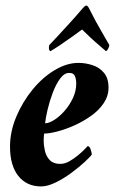

<svg xmlns="http://www.w3.org/2000/svg" viewBox="-20 -664 424 690"><path d="M290 -644Q295 -644 300 -634Q323 -588 345 -550.5Q367 -513 373 -502Q372 -495 368.5 -488.5Q365 -482 361 -480Q353 -487 336.5 -501Q320 -515 303 -531Q286 -547 275 -558Q260 -547 237 -530.5Q214 -514 193 -500Q172 -486 161 -480Q153 -484 157 -502Q163 -508 183 -529.5Q203 -551 229 -579.5Q255 -608 277 -634Q282 -639 284.5 -641.5Q287 -644 290 -644ZM262 -438Q287 -438 312 -430Q337 -422 353.5 -402.5Q370 -383 370 -349Q370 -319 352.5 -293Q335 -267 306.5 -247Q278 -227 246.5 -213Q215 -199 186 -191.5Q157 -184 139 -184Q138 -182 137.5 -172.5Q137 -163 137 -159Q137 -141 141.5 -121.5Q146 -102 159 -88.5Q172 -75 196 -75Q213 -75 229.5 -84.5Q246 -94 260.5 -106Q275 -118 284.5 -128Q294 -138 295 -139Q302 -139 306 -126.5Q310 -114 310 -109Q305 -101 285 -82.5Q265 -64 237.5 -43.5Q210 -23 180.5 -8.5Q151 6 128 6Q76 6 46 -31.5Q16 -69 16 -137Q16 -191 38.5 -244.5Q61 -298 97 -342Q133 -386 176.5 -412Q220 -438 262 -438ZM142 -221Q156 -221 175 -233Q194 -245 212 -265.5Q230 -286 242 -311.5Q254 -337 254 -364Q254 -378 249.5 -390Q245 -402 229 -402Q211 -402 196 -381.5Q181 -361 169.5 -330.5Q158 -300 151 -270Q144 -240 142 -221Z"/></svg>

Font: Amiri
Style: Bold Italic
Weight: 700
Italic angle: 10°
Designer: Khaled Hosny
Version: Version 0.113